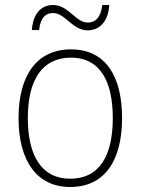

<svg xmlns="http://www.w3.org/2000/svg" viewBox="-20 -736 561 766"><path d="M107 -616H136C141 -668 165 -684 191 -684C241 -684 268 -615 330 -615C377 -615 412 -650 416 -716H388C382 -664 359 -646 330 -646C282 -646 253 -716 192 -716C144 -716 112 -682 107 -616ZM467 -265C467 -427 405 -539 263 -539C129 -539 54 -438 54 -265C54 -97 125 10 260 10C399 10 467 -97 467 -265ZM91 -265C91 -418 149 -506 263 -506C383 -506 430 -406 430 -265C430 -115 377 -23 260 -23C145 -23 91 -116 91 -265Z"/></svg>

Font: Noto Sans Bengali SemiCondensed ExtraLight
Style: Regular
Weight: 200
Width: 4
Designer: Joana Ranito - Universal Thirst; Jelle Bosma - Monotype Design Team
Foundry: Universal Thirst ehf.
Version: Version 3.000